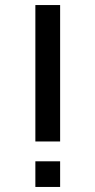

<svg xmlns="http://www.w3.org/2000/svg" viewBox="-20 -740 378 760"><path d="M120 -180V-720H218V-180ZM120 0V-101.5H218V0Z"/></svg>

Font: Vela Sans SemBd
Style: Regular
Weight: 600
Designer: Principal design: Mikhail Sharanda - project Manrope.
Design modification: Ravid Balaliev
Foundry: Mikhail Sharanda
Version: Version 1.001